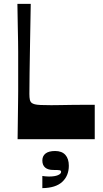

<svg xmlns="http://www.w3.org/2000/svg" viewBox="-20 -720 533 993"><path d="M470 0H71Q72 -72 72.5 -118Q73 -164 73.5 -194.5Q74 -225 74 -247.5Q74 -270 74 -293.5Q74 -317 74 -350Q74 -383 74 -406.5Q74 -430 74 -452.5Q74 -475 73.5 -505.5Q73 -536 72 -582Q71 -628 70 -700H139Q137 -590 135.5 -500.5Q134 -411 133 -344Q132 -277 132 -234Q132 -215 134.5 -204Q137 -193 145 -187Q151 -183 160.5 -180.5Q170 -178 190 -177Q210 -176 245 -176Q261 -176 290 -176.5Q319 -177 352 -177.5Q385 -178 416.5 -178Q448 -178 470 -178ZM199 253V190Q205 191 214.5 192Q224 193 233 193Q263 193 279.5 186Q296 179 296 169Q296 162 288.5 160.5Q281 159 256 159Q228 159 213.5 146.5Q199 134 199 110Q199 87 215.5 74Q232 61 265 61Q300 61 318 81Q336 101 336 137Q336 189 302 220.5Q268 252 199 253Z"/></svg>

Font: Ojuju ExtraLight
Style: Bold
Weight: 700
Version: Version 1.000